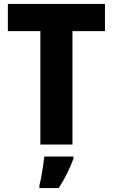

<svg xmlns="http://www.w3.org/2000/svg" viewBox="-20 -734 573 975"><path d="M348 0H185V-576H20V-714H513V-576H348ZM353 72Q339 109 321 146Q303 183 278 221H180V208Q185 189 190 162Q195 135 199 108Q203 81 205 61H353Z"/></svg>

Font: Noto Sans SemiCondensed ExtraBold
Style: Regular
Weight: 800
Width: 4
Designer: Monotype Design Team
Foundry: Monotype Imaging Inc.
Version: Version 2.013; ttfautohint (v1.8.4.7-5d5b)